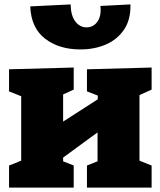

<svg xmlns="http://www.w3.org/2000/svg" viewBox="-20 -850 727 870"><path d="M667 -544V-444L612 -419V-122L667 -100V0H374V-100L422 -119V-250L266 -136V-119L314 -100V0H21V-100L76 -122V-414L21 -436V-536L314 -544V-444L266 -422V-299L423 -400V-417L374 -436V-536ZM117 -821 300 -830Q301 -779 321.5 -752.5Q342 -726 372 -726Q403 -726 421.5 -752Q440 -778 435 -823L571 -830Q573 -762 542.5 -716.5Q512 -671 460 -648.5Q408 -626 344 -626Q248 -626 184.5 -674.5Q121 -723 117 -821Z"/></svg>

Font: Bitter Pro Black
Style: Regular
Weight: 900
Designer: Sol Matas, and Bitter project Authors
Foundry: Sol Matas
Version: Version 1.010